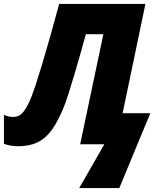

<svg xmlns="http://www.w3.org/2000/svg" viewBox="-63 -734 819 977"><path d="M340 223H544L702 -158H561L677 -714H238C171 -465 124 -311 96 -239C59 -147 31 -139 4 -139C-11 -139 -24 -142 -43 -149V-2C-20 6 3 10 28 10C144 10 203 -43 264 -195C290 -261 338 -430 374 -560H463L345 0H468Z"/></svg>

Font: Noto Sans SemiCondensed Black
Style: Italic
Weight: 900
Width: 4
Italic angle: -12°
Designer: Monotype Design Team
Foundry: Monotype Imaging Inc.
Version: Version 2.013